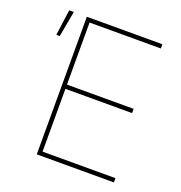

<svg xmlns="http://www.w3.org/2000/svg" viewBox="-131 -841 901 954"><g transform="rotate(20 319.5 -364.0)"><path d="M167 0V-727.5H566.4V-705.1H189.5V-377H542V-354.5H189.5V-22.5H574.7V0ZM55.2 -591.3 73.7 -727.5H98.1L73.2 -591.3Z"/></g></svg>

Font: Inter 18pt Thin
Style: Regular
Weight: 250
Designer: Rasmus Andersson
Foundry: rsms
Version: Version 4.001;git-66647c0bb